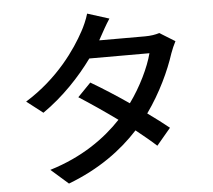

<svg xmlns="http://www.w3.org/2000/svg" viewBox="-58 -888 1116 1005"><g transform="rotate(-5 500.0 -385.0)"><path d="M550 -788 436 -824C428 -795 410 -755 398 -734C350 -645 251 -500 78 -393L163 -327C270 -401 361 -498 427 -589H743C724 -516 677 -418 618 -337C551 -383 481 -428 421 -463L352 -392C410 -355 482 -306 551 -256C465 -165 344 -78 173 -26L264 54C427 -8 546 -96 635 -193C676 -160 714 -129 742 -103L816 -191C785 -216 746 -246 704 -276C777 -378 829 -491 857 -578C864 -598 875 -623 884 -640L803 -690C784 -683 756 -679 728 -679H487L498 -699C509 -719 530 -758 550 -788Z"/></g></svg>

Font: Noto Sans TC Medium
Style: Regular
Weight: 500
Designer: Ryoko NISHIZUKA 西塚涼子 (kana, bopomofo & ideographs); Paul D. Hunt (Latin, Greek & Cyrillic); Sandoll Communications 산돌커뮤니
Foundry: Adobe
Version: Version 2.004;hotconv 1.0.118;makeotfexe 2.5.65603